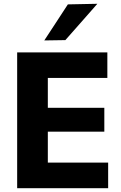

<svg xmlns="http://www.w3.org/2000/svg" viewBox="-20 -988 637 1008"><path d="M70.1 0Q70.1 -57.6 70.1 -111.6Q70.1 -165.5 70.1 -232.5V-474.7Q70.1 -543.4 70.1 -598.9Q70.1 -654.5 70.1 -713H543.6V-578.7Q497.5 -578.7 444.8 -578.7Q392.1 -578.7 320.6 -578.7H152.4L231.1 -687Q231.1 -628.4 231.1 -572.9Q231.1 -517.4 231.1 -448.7V-258.5Q231.1 -191.9 231.1 -137.8Q231.1 -83.6 231.1 -26L162.8 -134.3H332.4Q392.2 -134.3 445.4 -134.3Q498.6 -134.3 547.8 -134.3V0ZM193.7 -296.9V-422H324.1Q389.8 -422 436.9 -422Q484 -422 527.7 -422V-296.9Q481.7 -296.9 434.7 -296.9Q387.7 -296.9 323.9 -296.9ZM212.5 -775.7Q243.9 -823.4 274.7 -870.6Q305.6 -917.8 336.3 -965L491.1 -968.1Q462.3 -935.2 433.9 -903Q405.6 -870.7 377.8 -839.3Q350 -807.9 323.1 -777.4Z"/></svg>

Font: Commissioner Thin
Style: Regular
Weight: 100
Designer: Kostas Bartsokas
Foundry: Kostas Bartsokas
Version: Version 1.001;gftools[0.9.23]